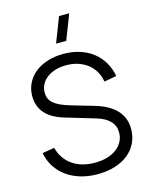

<svg xmlns="http://www.w3.org/2000/svg" viewBox="-140 -1048 896 1150"><g transform="rotate(-15 308.0 -472.5)"><path d="M281 -805 341 -960H404L344 -805ZM320 15Q263 15 214.8 0.5Q166.5 -14 129.2 -41Q92 -68 67.2 -106.2Q42.5 -144.5 33.5 -192.5L108.5 -205Q117.5 -169.5 136.5 -141.8Q155.5 -114 183 -94.8Q210.5 -75.5 245.8 -65.5Q281 -55.5 323 -55.5Q364.5 -55.5 398.5 -65.5Q432.5 -75.5 456.8 -93.8Q481 -112 494.5 -137.5Q508 -163 508 -194Q508 -277 397.5 -310L215 -364.5Q61.5 -409.5 61.5 -537.5Q61.5 -581 79.5 -617.2Q97.5 -653.5 129.8 -679.5Q162 -705.5 207.2 -720Q252.5 -734.5 306.5 -734.5Q360.5 -734.5 406.8 -720Q453 -705.5 488.2 -678.2Q523.5 -651 546.8 -612Q570 -573 579 -524.5L502 -510.5Q496.5 -545.5 480 -574Q463.5 -602.5 437.8 -622.5Q412 -642.5 378.5 -653.5Q345 -664.5 305.5 -664.5Q268 -664.5 237.2 -655Q206.5 -645.5 184.8 -628.8Q163 -612 151 -589.2Q139 -566.5 139 -540Q139 -519 146 -502.5Q153 -486 168.5 -472.5Q184 -459 208.2 -447.8Q232.5 -436.5 267.5 -426L408 -385Q495 -359.5 539 -312.5Q583 -265.5 583 -196.5Q583 -148.5 564.2 -109.5Q545.5 -70.5 511 -42.8Q476.5 -15 428 0Q379.5 15 320 15Z"/></g></svg>

Font: Vela Sans
Style: Regular
Weight: 400
Designer: Principal design: Mikhail Sharanda - project Manrope.
Design modification: Ravid Balaliev
Foundry: Mikhail Sharanda
Version: Version 1.001